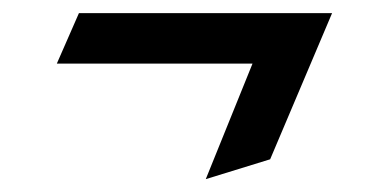

<svg xmlns="http://www.w3.org/2000/svg" viewBox="-20 -428 602 297"><path d="M102.1 -407.7H493.7L397.9 -181.6L298.3 -150.9L370.6 -329.6H67.9Z"/></svg>

Font: NovaMono
Style: Regular
Weight: 400
Monospace: yes
Version: Version 1.2